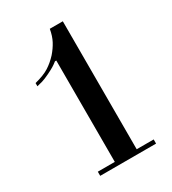

<svg xmlns="http://www.w3.org/2000/svg" viewBox="-173 -791 787 881"><g transform="rotate(-30 220.5 -350.0)"><path d="M185 -559H178Q167 -550 154 -542Q141 -534 118 -523Q95 -512 80 -507.5Q65 -503 51 -500V-517Q99 -529 126.5 -546.5Q154 -564 178 -590Q199 -614 212.5 -639.5Q226 -665 232 -700H301V-22H391V0H95V-22H185Z"/></g></svg>

Font: EIisabethische
Style: Book
Weight: 400
Designer: Salychow
Version: Version 1.3